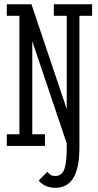

<svg xmlns="http://www.w3.org/2000/svg" viewBox="-20 -691 464 909"><path d="M295.9 -12.2 132.8 -496.1V-55.2H192.9V0H12.2V-55.2H71.8V-616.2H12.2V-670.9H128.9L295.9 -174.8V-616.2H234.9V-670.9H416V-616.2H356V6.8Q356 59.6 347.9 95.9Q339.8 132.3 325 155Q310.1 177.7 288.8 188Q267.6 198.2 241.2 198.2Q219.2 198.2 199.5 190.4Q179.7 182.6 163.1 164.1L204.1 122.1Q211.4 131.8 219.5 137Q227.5 142.1 241.2 142.1Q258.3 142.1 269 133.3Q279.8 124.5 285.6 106.9Q291.5 89.4 293.7 63.5Q295.9 37.6 295.9 3.9Z"/></svg>

Font: Stint Ultra Condensed
Style: Regular
Weight: 400
Width: 1
Designer: Astigmatic (AOETI)
Foundry: Astigmatic (AOETI)
Version: Version 1.000